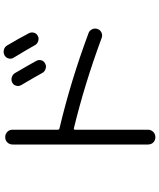

<svg xmlns="http://www.w3.org/2000/svg" viewBox="69 -874 862 1040"><g transform="rotate(-90 500.0 -354.0)"><path d="M624 -704.1Q674.8 -617.2 690.4 -587.9Q697.3 -575.2 693.4 -561Q689.5 -546.9 674.8 -540Q662.1 -533.2 647 -538.1Q631.8 -543 625 -555.7Q613.3 -578.1 558.6 -670.9Q551.8 -683.6 555.7 -697.8Q559.6 -711.9 572.8 -718.8Q585.9 -725.6 601.1 -721.2Q616.2 -716.8 624 -704.1ZM720.7 -760.7Q734.4 -767.6 749.5 -764.2Q764.6 -760.7 773.4 -747.1Q804.7 -695.3 839.8 -628.9Q846.7 -615.2 842.8 -601.1Q838.9 -586.9 825.2 -580.1Q812.5 -573.2 797.4 -578.1Q782.2 -583 775.4 -595.7Q752 -637.7 707 -711.9Q699.2 -724.6 703.6 -739.3Q708 -753.9 720.7 -760.7ZM237.3 16.6V-716.8Q237.3 -733.4 248.5 -745.1Q259.8 -756.8 276.9 -756.8Q293.9 -756.8 305.7 -745.6Q317.4 -734.4 317.4 -716.8V-473.6Q317.4 -463.9 324.2 -462.9Q580.1 -402.3 839.8 -305.7Q854.5 -300.8 861.3 -286.6Q868.2 -272.5 863.3 -257.3Q858.4 -242.2 843.8 -235.4Q829.1 -228.5 814.5 -234.4Q563.5 -327.1 325.2 -384.8Q317.4 -386.7 317.4 -377.9V16.6Q317.4 33.2 305.7 44.9Q293.9 56.6 276.9 56.6Q259.8 56.6 248.5 45.4Q237.3 34.2 237.3 16.6Z"/></g></svg>

Font: Rounded Mgen+ 1m regular
Style: Regular
Weight: 400
Designer: [Source Han Sans]
Ryoko NISHIZUKA  (kana & ideographs); Paul D. Hunt (Latin, Greek & Cyrillic); Wenlong ZHANG  (bopomofo
Version: Version 1.059.20150602